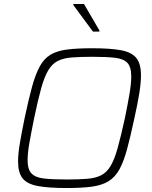

<svg xmlns="http://www.w3.org/2000/svg" viewBox="-20 -939 768 967"><path d="M316 8Q225 8 171 -2Q117 -12 94 -40.5Q71 -69 71 -126Q71 -164 80 -217.5Q89 -271 104 -344Q124 -439 141.5 -502.5Q159 -566 180.5 -605Q202 -644 234.5 -663.5Q267 -683 317.5 -689.5Q368 -696 444 -696Q536 -696 589.5 -686Q643 -676 666.5 -647Q690 -618 690 -560Q690 -522 681.5 -469Q673 -416 657 -344Q637 -251 620 -188Q603 -125 581.5 -86Q560 -47 527 -26.5Q494 -6 443.5 1Q393 8 316 8ZM315 -35Q377 -35 419.5 -38.5Q462 -42 490 -56.5Q518 -71 537.5 -104Q557 -137 573 -195Q589 -253 609 -344Q624 -417 632.5 -468Q641 -519 641 -554Q641 -602 621.5 -622.5Q602 -643 559 -648Q516 -653 446 -653Q383 -653 340.5 -649.5Q298 -646 270 -631.5Q242 -617 222.5 -584Q203 -551 187 -493Q171 -435 152 -344Q137 -270 128 -219Q119 -168 119 -133Q119 -86 138.5 -65.5Q158 -45 201 -40Q244 -35 315 -35ZM448 -780 349 -914 350 -919H403L481 -785L480 -780Z"/></svg>

Font: Saira ExtraLight
Style: Italic
Weight: 200
Italic angle: -12°
Designer: Hector Gatti with collaboration of the Omnibus-Type team
Foundry: Omnibus-Type
Version: Version 1.100; ttfautohint (v1.8.3)